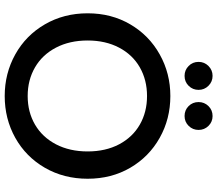

<svg xmlns="http://www.w3.org/2000/svg" viewBox="-74 -851 932 824"><g transform="rotate(90 392.0 -439.0)"><path d="M37.1 -349.1Q37.1 -451.2 84.5 -532Q131.8 -612.8 213.4 -658.4Q294.9 -704.1 392.1 -704.1Q490.2 -704.1 571.5 -658.4Q652.8 -612.8 700 -532Q747.1 -451.2 747.1 -349.1Q747.1 -247.1 700 -165.5Q652.8 -84 571.5 -38.6Q490.2 6.8 392.1 6.8Q294.9 6.8 213.4 -38.6Q131.8 -84 84.5 -165.5Q37.1 -247.1 37.1 -349.1ZM153.8 -349.1Q153.8 -272 184.3 -213.4Q214.8 -154.8 269 -123.3Q323.2 -91.8 392.1 -91.8Q460.9 -91.8 514.9 -123.3Q568.8 -154.8 599.4 -213.4Q629.9 -272 629.9 -349.1Q629.9 -426.3 599.4 -484.1Q568.8 -542 514.9 -573Q460.9 -604 392.1 -604Q323.2 -604 269 -573Q214.8 -542 184.3 -483.9Q153.8 -425.8 153.8 -349.1ZM245.6 -825.2Q245.6 -850.1 263.2 -867.7Q280.8 -885.3 305.7 -885.3Q330.6 -885.3 348.1 -867.7Q365.7 -850.1 365.7 -825.2Q365.7 -800.3 348.4 -782.7Q331.1 -765.1 305.7 -765.1Q280.8 -765.1 263.2 -782.5Q245.6 -799.8 245.6 -825.2ZM418 -825.2Q418 -850.1 435.3 -867.7Q452.6 -885.3 478 -885.3Q502.9 -885.3 520.3 -867.7Q537.6 -850.1 537.6 -825.2Q537.6 -800.3 520.3 -782.7Q502.9 -765.1 478 -765.1Q452.6 -765.1 435.3 -782.5Q418 -799.8 418 -825.2Z"/></g></svg>

Font: Poppins Medium
Style: Regular
Weight: 500
Designer: Ninad Kale (Devanagari), Jonny Pinhorn (Latin)
Foundry: Indian Type Foundry
Version: 4.004